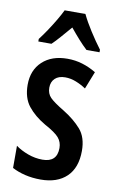

<svg xmlns="http://www.w3.org/2000/svg" viewBox="-88 -814 531 872"><g transform="rotate(10 177.5 -378.0)"><path d="M325.7 -150.9Q325.7 -72.8 282.7 -31.5Q239.7 9.8 163.1 9.8Q124.5 9.8 91.1 1.7Q57.6 -6.3 31.2 -20.5V-122.6Q55.2 -105 88.4 -92.8Q121.6 -80.6 155.8 -80.6Q223.1 -80.6 223.1 -146Q223.1 -173.3 206.3 -193.1Q189.5 -212.9 140.6 -239.3Q90.3 -268.6 60.5 -306.2Q30.8 -343.8 30.8 -404.3Q30.8 -471.7 73.7 -511.7Q116.7 -551.8 189 -551.8Q225.6 -551.8 258.3 -541.7Q291 -531.7 321.8 -513.2L290 -432.6Q268.1 -447.3 243.4 -457Q218.8 -466.8 193.4 -466.8Q163.1 -466.8 146.5 -450.9Q129.9 -435.1 129.9 -408.2Q129.9 -380.9 147 -363.3Q164.1 -345.7 212.9 -316.4Q262.7 -285.6 294.2 -249.5Q325.7 -213.4 325.7 -150.9ZM233.4 -766.1Q249.5 -732.4 275.4 -691.9Q301.3 -651.4 326.7 -617.7V-606H266.6Q247.6 -623.5 227.3 -646.2Q207 -668.9 185.5 -695.3Q163.1 -669.4 142.3 -645.5Q121.6 -621.6 105 -606H44.4V-617.7Q61 -639.2 78.9 -666Q96.7 -692.9 112.3 -719.2Q127.9 -745.6 137.7 -766.1Z"/></g></svg>

Font: Open Sans Condensed SemiBold
Style: Regular
Weight: 600
Width: 3
Designer: Monotype Design Team
Foundry: Monotype Imaging Inc.
Version: Version 3.000; ttfautohint (v1.8.4)